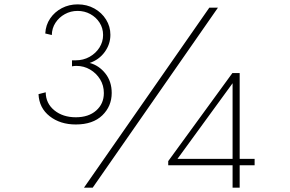

<svg xmlns="http://www.w3.org/2000/svg" viewBox="-20 -860 1330 880"><path d="M327.5 -289.5Q405.5 -289.5 448.8 -331.2Q492 -373 492 -434Q492 -487 462.5 -523.8Q433 -560.5 391 -571.5Q434 -586 460 -621.8Q486 -657.5 486 -700.5Q486 -738.5 466.2 -770.2Q446.5 -802 412.5 -821Q378.5 -840 336 -840Q296.5 -840 263.5 -822.8Q230.5 -805.5 210 -775.5Q189.5 -745.5 187.5 -706.5L217.5 -699.5Q218 -730.5 234.2 -755.5Q250.5 -780.5 277.2 -795.2Q304 -810 335.5 -810Q367.5 -810 394 -795.5Q420.5 -781 436.5 -756Q452.5 -731 452.5 -699.5Q452.5 -668.5 435.8 -642Q419 -615.5 390.5 -599.5Q362 -583.5 326.5 -583.5H310V-556Q314.5 -557 320 -557.5Q325.5 -558 330 -558Q364.5 -558 393 -541.2Q421.5 -524.5 438.8 -496.5Q456 -468.5 456 -433.5Q456 -384.5 421 -353.5Q386 -322.5 327.5 -322.5Q268.5 -322.5 229.2 -354.2Q190 -386 189.5 -437L156.5 -428.5Q159.5 -365 207.8 -327.2Q256 -289.5 327.5 -289.5ZM365 0H405L979 -825H939.5ZM1046 0H1078.5V-102.5H1147V-132H1078.5V-525H1045L751 -121.5V-102.5H1046ZM793.5 -132 1046 -478.5V-132Z"/></svg>

Font: Spartan ExtraLight
Style: Regular
Weight: 200
Designer: Matt Bailey, Mirko Velimirovic
Foundry: Matt Bailey
Version: Version 1.003; ttfautohint (v1.8.3)